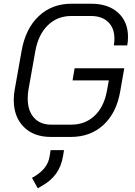

<svg xmlns="http://www.w3.org/2000/svg" viewBox="-20 -728 724 1032"><path d="M54 -190Q54 -222 59 -246L96 -454Q117 -574 188 -641Q259 -708 364 -708H470Q562 -708 615 -659.5Q668 -611 668 -530Q668 -505 664 -484H592Q595 -504 595 -520Q595 -577 561.5 -609.5Q528 -642 469 -642H363Q288 -642 237 -592Q186 -542 170 -454L133 -246Q129 -223 129 -198Q129 -133 162.5 -95.5Q196 -58 255 -58H363Q437 -58 487.5 -105Q538 -152 554 -236L565 -296H370L381 -361H648L626 -236Q606 -121 536 -56.5Q466 8 361 8H253Q161 8 107.5 -46Q54 -100 54 -190ZM152 228 169 218Q204 196 223 170Q242 144 247 110L252 79H324L319 110Q310 165 282 204.5Q254 244 204 272L183 284Z"/></svg>

Font: Bai Jamjuree
Style: Italic
Weight: 400
Italic angle: -10°
Version: Version 1.000; ttfautohint (v1.6)